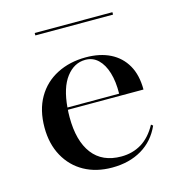

<svg xmlns="http://www.w3.org/2000/svg" viewBox="-91 -650 697 743"><g transform="rotate(-15 257.5 -278.5)"><path d="M269.4 11.3Q205.6 11.3 157.7 -15.3Q109.7 -41.9 82.7 -91.1Q55.6 -140.3 55.6 -205.6Q55.6 -275.8 84.3 -325.4Q112.9 -375 164.1 -401.2Q215.3 -427.4 279.8 -427.4Q336.3 -427.4 377.4 -406.9Q418.5 -386.3 441.1 -346.8Q463.7 -307.3 463.7 -249.2H123.4L121.8 -258.1H368.5Q369.4 -306.5 358.5 -342.3Q347.6 -378.2 326.6 -398.4Q305.6 -418.5 275.8 -418.5Q230.6 -418.5 199.2 -377.4Q167.7 -336.3 161.3 -256.5V-254.8Q160.5 -246.8 160.1 -238.3Q159.7 -229.8 159.7 -219.4Q159.7 -124.2 199.2 -72.6Q238.7 -21 314.5 -21Q359.7 -21 395.6 -42.7Q431.5 -64.5 456.5 -110.5L463.7 -104.8Q438.7 -48.4 388.3 -18.5Q337.9 11.3 269.4 11.3ZM113.7 -559.7V-569.4H425V-559.7Z"/></g></svg>

Font: Playfair 144pt SemiExpanded SemiBold
Style: Regular
Weight: 600
Width: 6
Designer: Claus Eggers Sørensen
Foundry: Claus Eggers Sørensen
Version: Version 2.203